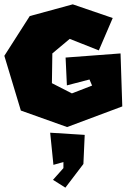

<svg xmlns="http://www.w3.org/2000/svg" viewBox="-25 -585 606 884"><path d="M206 26 221 174 267 161V189L219 243L276 279L359 170L365 36ZM430 -353 494 -502 310 -565 112 -511 -5 -328 71 -76 284 0 538 -95 530 -339 277 -320 283 -192 387 -219 399 -191 306 -155 214 -202 216 -339 296 -406Z"/></svg>

Font: Super Mario
Style: Regular
Weight: 400
Version: Version 1.0